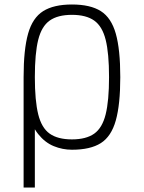

<svg xmlns="http://www.w3.org/2000/svg" viewBox="-20 -652 640 854"><path d="M300 14Q258 14 219 -2Q180 -18 150 -55.5Q120 -93 102.5 -155Q85 -217 85 -309Q85 -432 105 -502.5Q125 -573 172 -602.5Q219 -632 300 -632Q382 -632 428.5 -602.5Q475 -573 495 -502.5Q515 -432 515 -309Q515 -187 495 -116Q475 -45 428.5 -15.5Q382 14 300 14ZM85 182V-309H135V182ZM300 -32Q363 -32 399 -57.5Q435 -83 450 -143.5Q465 -204 465 -309Q465 -415 450 -475Q435 -535 399 -560.5Q363 -586 300 -586Q237 -586 201 -560.5Q165 -535 150 -475Q135 -415 135 -309Q135 -204 150 -143.5Q165 -83 201 -57.5Q237 -32 300 -32Z"/></svg>

Font: Victor Mono Thin
Style: Regular
Weight: 100
Monospace: yes
Designer: Rune Bjørnerås
Version: Version 1.561;gftools[0.9.30]